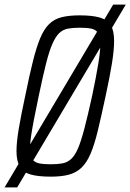

<svg xmlns="http://www.w3.org/2000/svg" viewBox="-42 -763 569 838"><path d="M-22 55 452 -743H507L33 55ZM180 8Q126 8 93 -1Q60 -10 45 -34.5Q30 -59 30 -103Q30 -143 40 -202Q50 -261 68 -344Q86 -433 101.5 -495Q117 -557 133.5 -596.5Q150 -636 172.5 -658Q195 -680 227.5 -688Q260 -696 306 -696Q360 -696 393.5 -686.5Q427 -677 441.5 -653Q456 -629 456 -584Q456 -544 446.5 -485.5Q437 -427 419 -344Q400 -255 385 -193Q370 -131 353 -91.5Q336 -52 313 -30.5Q290 -9 258 -0.5Q226 8 180 8ZM179 -46Q209 -46 230.5 -50Q252 -54 268.5 -69Q285 -84 298.5 -115.5Q312 -147 326.5 -202.5Q341 -258 360 -344Q378 -430 387 -485Q396 -540 396 -571Q396 -604 386 -619Q376 -634 356.5 -638Q337 -642 306 -642Q276 -642 254.5 -638Q233 -634 217 -619Q201 -604 187 -572.5Q173 -541 159 -485.5Q145 -430 127 -344Q115 -287 106.5 -243Q98 -199 93.5 -168Q89 -137 89 -116Q89 -83 99 -68.5Q109 -54 129 -50Q149 -46 179 -46Z"/></svg>

Font: Saira Condensed Light
Style: Italic
Weight: 300
Width: 3
Italic angle: -12°
Designer: Hector Gatti with collaboration of the Omnibus-Type team
Foundry: Omnibus-Type
Version: Version 1.101